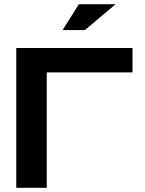

<svg xmlns="http://www.w3.org/2000/svg" viewBox="-20 -900 697 920"><path d="M58 0H204V-553H615V-670H58ZM280 -756H387L534 -880H358Z"/></svg>

Font: LT Wave Bold
Style: Regular
Weight: 700
Designer: Daniel Lyons
Version: Version 2.5 (Glyphs App)